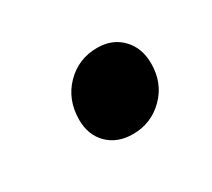

<svg xmlns="http://www.w3.org/2000/svg" viewBox="-46 -416 292 265"><g transform="rotate(-30 100.0 -283.0)"><path d="M52 -273Q52 -305 72.5 -326Q93 -347 123 -347Q147 -347 162 -331.5Q177 -316 177 -291Q177 -260 156.5 -239.5Q136 -219 107 -219Q82 -219 67 -234Q52 -249 52 -273Z"/></g></svg>

Font: Barlow Condensed Medium
Style: Italic
Weight: 500
Width: 3
Italic angle: -7°
Designer: Jeremy Tribby
Foundry: Tribby Type
Version: Version 1.408